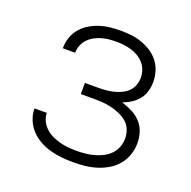

<svg xmlns="http://www.w3.org/2000/svg" viewBox="-104 -645 758 760"><g transform="rotate(20 275.0 -265.0)"><path d="M279 12Q254 12 230 9.5Q206 7 182.5 0.5Q159 -6 137.5 -18Q116 -30 99.5 -47.5Q83 -65 73.5 -88Q64 -111 64 -135V-136H116Q116 -118 124 -102Q132 -86 145 -74Q158 -62 174.5 -54.5Q191 -47 208 -42.5Q225 -38 243 -36.5Q261 -35 279 -35Q297 -35 315.5 -37Q334 -39 352 -44Q370 -49 386.5 -57.5Q403 -66 416 -79.5Q429 -93 435.5 -110.5Q442 -128 442 -147Q442 -165 435 -183Q428 -201 414 -213Q400 -225 383 -232.5Q366 -240 348 -244.5Q330 -249 311.5 -250.5Q293 -252 275 -252H217V-299H275Q291 -299 307 -300.5Q323 -302 338.5 -306Q354 -310 369 -317Q384 -324 395.5 -335.5Q407 -347 412.5 -362.5Q418 -378 418 -394Q418 -410 412.5 -425.5Q407 -441 396.5 -453Q386 -465 372 -473.5Q358 -482 342.5 -486.5Q327 -491 311 -493Q295 -495 279 -495Q263 -495 247.5 -493.5Q232 -492 217 -487.5Q202 -483 188 -475.5Q174 -468 163 -456.5Q152 -445 146 -430Q140 -415 140 -400V-398H88V-401Q88 -423 95.5 -444.5Q103 -466 117.5 -483Q132 -500 151 -511.5Q170 -523 191 -530Q212 -537 234.5 -539.5Q257 -542 279 -542Q302 -542 324.5 -539.5Q347 -537 368.5 -529.5Q390 -522 409.5 -509.5Q429 -497 443 -479Q457 -461 463.5 -439Q470 -417 470 -394Q470 -374 464.5 -355Q459 -336 446.5 -320.5Q434 -305 417.5 -294.5Q401 -284 382 -277Q405 -270 426 -259.5Q447 -249 463 -232Q479 -215 486.5 -192.5Q494 -170 494 -146Q494 -121 486 -97Q478 -73 462 -53.5Q446 -34 424 -21Q402 -8 378 -0.5Q354 7 329 9.5Q304 12 279 12Z"/></g></svg>

Font: Lode Dark
Style: Regular
Weight: 400
Monospace: yes
Designer: Belleve Invis
Foundry: Belleve Invis
Version: Version 29.2.0; ttfautohint (v1.8.3)